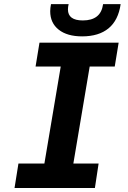

<svg xmlns="http://www.w3.org/2000/svg" viewBox="-20 -938 640 958"><path d="M72 -122H201.5L283 -606H157.5L177 -725H572L552.5 -606H427.5L346 -122H472L453.5 0H52.5ZM230.5 -882Q230.5 -897.5 234.5 -917.5H322.5Q319 -903.5 319 -891Q319 -836 393.5 -836Q437.5 -836 463 -855.8Q488.5 -875.5 494.5 -917.5H582Q570.5 -837 521.8 -796.8Q473 -756.5 390 -756.5Q315 -756.5 272.8 -790Q230.5 -823.5 230.5 -882Z"/></svg>

Font: JuliaMono ExtraBold
Style: Italic
Weight: 800
Italic angle: -9°
Monospace: yes
Designer: cormullion
Foundry: corm
Version: Version 0.057; ttfautohint (v1.8.4)